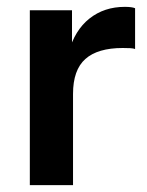

<svg xmlns="http://www.w3.org/2000/svg" viewBox="-20 -540 430 560"><path d="M67 0V-510H190V-387H193V0ZM193 -266 180 -387Q198 -452 241 -486Q284 -520 344 -520Q365 -520 374 -516V-397Q369 -399 360 -399.5Q351 -400 338 -400Q265 -400 229 -368Q193 -336 193 -266Z"/></svg>

Font: Instrument Sans SemiBold
Style: Regular
Weight: 600
Designer: Rodrigo Fuenzalida
Foundry: fragTYPE
Version: Version 1.000;gftools[0.9.28]